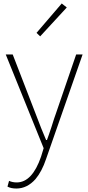

<svg xmlns="http://www.w3.org/2000/svg" viewBox="-20 -840 508 1104"><path d="M23 233 32 200Q52 209 76 209Q165 209 216 61L231 12L13 -527H53L186 -183Q217 -100 245 -35H250Q261 -64 276 -110L288 -148L294 -166L300 -183L418 -527H455L245 74Q221 146 184 190Q136 244 74 244Q43 244 23 233ZM190 -651 335 -820 364 -797 211 -631Z"/></svg>

Font: Noto Sans CJK TC Thin
Style: Regular
Weight: 250
Designer: Ryoko NISHIZUKA ???? (kana & ideographs); Paul D. Hunt (Latin, Greek & Cyrillic); Wenlong ZHANG ??? (bopomofo); Sandoll 
Foundry: Adobe Systems Incorporated
Version: Version 1.004 January 19, 2016